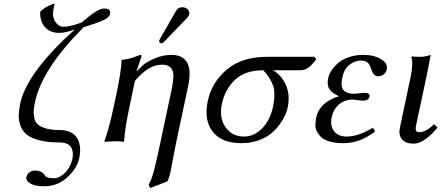

<svg xmlns="http://www.w3.org/2000/svg" viewBox="-20 -718 2244 976"><path d="M203.1 229Q160.2 229 135.3 215.1Q110.4 201.2 114.3 182.1Q117.7 166.5 130.4 157.7Q143.1 148.9 156.2 148.9Q193.8 148.9 209 174.8Q216.8 188 253.9 188Q282.7 188 310.8 160.2Q338.9 132.3 348.1 88.9Q355.5 53.7 340.8 29.8Q326.2 5.9 279.8 5.9Q221.2 5.9 180.2 -4.9Q139.2 -15.6 116.9 -33.2Q94.7 -50.8 84.7 -77.4Q74.7 -104 75.2 -130.6Q75.7 -157.2 82.5 -190.9Q115.7 -348.1 359.9 -567.9Q311 -550.8 280.3 -550.8Q235.8 -550.8 209.2 -579.3Q182.6 -607.9 184.1 -658.2Q201.2 -674.3 213.9 -681.6Q226.6 -689 249.5 -698.2H258.3Q255.9 -692.4 252.9 -678.2Q243.7 -634.3 260.5 -608.2Q277.3 -582 301.8 -582Q338.4 -582 395.5 -604Q476.6 -674.8 508.3 -674.8Q527.3 -674.8 534.9 -667.5Q542.5 -660.2 539.1 -646Q535.6 -628.9 504.9 -615Q474.1 -601.1 404.3 -579.1Q194.3 -367.7 158.7 -202.1Q152.8 -175.8 151.4 -158.2Q149.9 -140.6 154.1 -119.6Q158.2 -98.6 171.1 -86.4Q184.1 -74.2 211.7 -65.7Q239.3 -57.1 281.2 -57.1Q345.7 -57.1 371.1 -17.3Q396.5 22.5 382.3 87.9Q371.6 137.7 322.3 183.3Q272.9 229 203.1 229Z M907.2 -681.2Q922.9 -681.2 933.8 -670.9Q944.8 -660.6 941.9 -646Q939.5 -635.3 932.1 -627.9L814.5 -505.9Q806.6 -498 800.5 -498Q794.4 -498 791.3 -502Q788.1 -505.9 789.1 -511.2Q790 -515.1 793.5 -521L875.5 -664.1Q885.3 -681.2 907.2 -681.2ZM676.8 -356.9Q690.9 -373.5 710 -389.4Q729 -405.3 769.3 -422.1Q809.6 -439 853 -439Q907.2 -439 930.4 -401.1Q953.6 -363.3 936.5 -280.8L875.5 5.9Q869.6 32.7 861.3 79.3Q853 126 849.1 144Q840.8 184.1 831.1 204.1L743.2 237.8L735.8 220.2Q750 196.8 762.5 149.9Q774.9 103 795.4 5.9L854.5 -272.9Q860.8 -306.2 861.6 -332Q862.3 -357.9 848.4 -373.5Q834.5 -389.2 805.2 -389.2Q766.1 -389.2 733.2 -367.9Q700.2 -346.7 666 -307.1L639.2 -180.2Q615.2 -67.4 610.8 0L607.9 2.9Q594.7 0 560.5 0L511.2 2.9L510.7 0Q534.2 -63.5 559.1 -180.2L570.8 -234.9Q596.2 -355 598.1 -411.1L600.6 -414.1Q615.2 -415 629.4 -418.2Q643.6 -421.4 650.4 -423.6Q657.2 -425.8 673.1 -431.9Q689 -438 691.9 -439Q701.2 -439 698.7 -429.2L674.3 -356.9Z M1504.4 -360.8H1368.2Q1411.1 -335.9 1433.3 -285.6Q1455.6 -235.4 1442.4 -171.9Q1438.5 -152.3 1428.7 -130.9Q1418.9 -109.4 1399.9 -83.5Q1380.9 -57.6 1355.7 -37.4Q1330.6 -17.1 1291.7 -3.7Q1252.9 9.8 1207.5 9.8Q1106.4 9.8 1061 -49.1Q1015.6 -107.9 1036.1 -204.1Q1056.6 -301.3 1135.3 -366.2Q1211.4 -429.2 1337.9 -429.2H1578.6L1587.4 -417Q1565.9 -387.7 1547.9 -374.3Q1529.8 -360.8 1504.4 -360.8ZM1221.7 -23.9Q1271 -23.9 1312 -64.9Q1353 -106 1367.7 -174.8Q1381.3 -239.3 1368.9 -279.8Q1356.4 -320.3 1318.4 -360.8Q1227.5 -360.8 1175.8 -313.5Q1124 -266.1 1107.4 -188Q1099.6 -151.4 1106.9 -115.2Q1114.3 -79.1 1143.8 -51.5Q1173.3 -23.9 1221.7 -23.9Z M1666 -121.1Q1657.2 -79.6 1677.7 -51.8Q1698.2 -23.9 1742.2 -23.9Q1801.3 -23.9 1876 -68.8L1886.7 -49.8Q1810.1 10.3 1724.1 9.8Q1684.6 9.8 1656 1.5Q1627.4 -6.8 1613.3 -20.3Q1599.1 -33.7 1590.6 -50.5Q1582 -67.4 1583.3 -84.7Q1584.5 -102.1 1586.4 -118.2Q1603.5 -198.2 1703.6 -229Q1668 -244.1 1654.3 -265.1Q1640.6 -286.1 1648.4 -321.8Q1651.9 -338.4 1663.6 -357.2Q1675.3 -376 1695.8 -395Q1716.3 -414.1 1750.5 -426.5Q1784.7 -439 1826.2 -439Q1882.3 -439 1917.2 -417Q1952.1 -395 1946.3 -367.2Q1942.4 -347.7 1929.2 -338.9Q1916 -330.1 1903.3 -330.1Q1893.1 -330.1 1885.7 -335.4Q1878.4 -340.8 1875.5 -346.4Q1872.6 -352.1 1868.2 -362.8Q1865.2 -373 1862.3 -379.9Q1859.4 -386.7 1853.5 -394.5Q1847.7 -402.3 1837.9 -406.2Q1828.1 -410.2 1814 -410.2Q1785.2 -410.2 1757.3 -389.4Q1729.5 -368.7 1720.2 -324.2Q1710 -276.4 1727.1 -258.8Q1744.1 -241.2 1781.2 -241.2L1805.7 -243.7Q1830.1 -246.1 1833.5 -246.1Q1847.7 -246.1 1854 -241Q1860.4 -235.8 1858.4 -227.1Q1854 -206.1 1823.7 -206.1Q1819.8 -206.1 1799.3 -209Q1778.8 -211.9 1774.4 -211.9Q1732.4 -211.9 1703.6 -187.5Q1674.8 -163.1 1666 -121.1Z M2066.4 -321.8Q2081.5 -391.6 2071.3 -429.2L2073.7 -431.2Q2085.4 -429.2 2117.2 -429.2Q2142.1 -429.2 2169.4 -439Q2157.7 -375 2150.9 -342.8L2097.2 -90.8Q2091.3 -68.4 2094 -57.1Q2096.7 -45.9 2110.8 -45.9Q2145.5 -45.9 2186.5 -86.9L2204.1 -69.8Q2178.2 -37.1 2145.5 -12.5Q2112.8 12.2 2083.5 12.2Q2042 12.2 2023.4 -10Q2004.9 -32.2 2013.2 -70.8Z"/></svg>

Font: Linux Biolinum
Style: Italic
Weight: 400
Italic angle: -12°
Designer: Philipp H. Poll
Foundry: Philipp H. Poll
Version: Version 1.1.3 ; ttfautohint (v0.9)